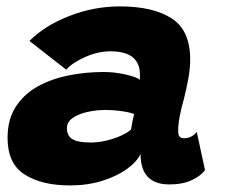

<svg xmlns="http://www.w3.org/2000/svg" viewBox="-20 -556 688 584"><path d="M192.5 8Q107.5 8 55.2 -25Q3 -58 3 -136.5Q3 -192.5 27.8 -231Q52.5 -269.5 94.2 -292.8Q136 -316 188 -326.5Q240 -337 295 -337Q329.5 -337 362.8 -329.2Q396 -321.5 405.5 -313.5Q406 -320.5 405.2 -335.8Q404.5 -351 399.5 -360.5Q383 -400 316 -400Q278.5 -400 239 -382.5Q199.5 -365 181.5 -344L69.5 -431.5Q116 -478 190.5 -507.2Q265 -536.5 345 -536.5Q445.5 -536.5 502 -500.2Q558.5 -464 558.5 -375Q558.5 -347.5 552.8 -316.5Q547 -285.5 539.5 -255.5Q532 -229.5 527 -204.2Q522 -179 522 -158.5Q522 -144.5 526.5 -140Q531 -135.5 540 -135.5Q562.5 -135.5 578.5 -154.5L603.5 -39Q592.5 -22 564.2 -8.5Q536 5 495.5 5Q407.5 5 407.5 -87.5Q396 -63.5 365.8 -41.8Q335.5 -20 291 -6Q246.5 8 192.5 8ZM256.5 -122.5Q277.5 -122.5 301.8 -128Q326 -133.5 346.8 -142.8Q367.5 -152 378.5 -162Q380 -173 382.8 -186.5Q385.5 -200 388 -209Q379 -213.5 352.8 -217.5Q326.5 -221.5 299 -221.5Q274 -221.5 247.2 -215.8Q220.5 -210 202 -197.8Q183.5 -185.5 183.5 -166Q183.5 -143 200.2 -132.8Q217 -122.5 256.5 -122.5Z"/></svg>

Font: Grandstander ExtraBold
Style: Italic
Weight: 800
Italic angle: -15°
Designer: Tyler Finck
Foundry: Etcetera Type Co
Version: Version 1.200; ttfautohint (v1.8.3)